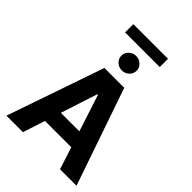

<svg xmlns="http://www.w3.org/2000/svg" viewBox="-305 -1224 1356 1356"><g transform="rotate(45 373.5 -545.5)"><path d="M188.5 0H23.6L274.8 -727.5H472.9L723.6 0H559.2L376.6 -561.3H370.7ZM178.7 -285.9H567.8V-166.2H178.7ZM373.6 -802Q342.5 -802 320.1 -823.1Q297.8 -844.2 297.7 -873.8Q297.8 -904 320.1 -925Q342.5 -946 373.6 -946.3Q405.1 -946 427.3 -925Q449.6 -904 449.6 -873.8Q449.6 -844.2 427.3 -823.1Q405.1 -802 373.6 -802ZM546.7 -1090.8V-1008.4H200.6V-1090.8Z"/></g></svg>

Font: Inter
Style: Regular
Weight: 400
Designer: Rasmus Andersson
Foundry: rsms
Version: Version 4.000;git-8c9346024